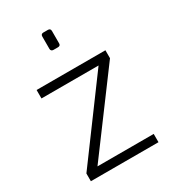

<svg xmlns="http://www.w3.org/2000/svg" viewBox="-186 -865 863 964"><g transform="rotate(-30 245.5 -383.0)"><path d="M53 -45 377 -484H46V-533H445V-487L119 -48H445V0H53ZM205 -679V-751Q205 -766 220 -766H246Q261 -766 261 -751V-679Q261 -665 246 -665H220Q213 -665 209 -669Q205 -673 205 -679Z"/></g></svg>

Font: Exo Light
Style: Regular
Weight: 300
Designer: Natanael Gama
Foundry: Natanael Gama
Version: Version 1.500; ttfautohint (v1.6)